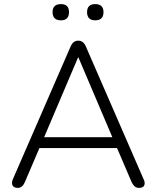

<svg xmlns="http://www.w3.org/2000/svg" viewBox="-20 -909 762 935"><path d="M67 6Q47 6 41 -6.5Q35 -19 43 -37L324 -683Q336 -711 361 -711Q386 -711 398 -683L679 -37Q688 -19 682.5 -6.5Q677 6 658 6Q644 6 635.5 -1.5Q627 -9 621 -22L550 -188H172L101 -22Q89 6 67 6ZM360 -629 195 -241H527L362 -629ZM444 -810Q404 -810 404 -850Q404 -889 444 -889Q484 -889 484 -850Q484 -810 444 -810ZM277 -810Q236 -810 236 -850Q236 -889 277 -889Q316 -889 316 -850Q316 -810 277 -810Z"/></svg>

Font: Nunito Light
Style: Regular
Weight: 300
Designer: Vernon Adams
Foundry: Vernon Adams
Version: Version 3.601; ttfautohint (v1.8.2.53-6de2)